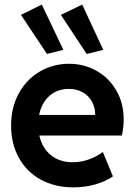

<svg xmlns="http://www.w3.org/2000/svg" viewBox="-20 -808 591 836"><path d="M28.3 -260.7Q28.3 -340.8 62.3 -402.1Q96.2 -463.4 153.8 -496.8Q211.4 -530.3 280.3 -530.3Q345.2 -530.3 399.7 -500Q454.1 -469.7 486.3 -414.3Q518.6 -358.9 518.6 -287.1Q518.6 -270.5 516.8 -255.1Q515.1 -239.7 510.7 -217.8H151.4Q163.1 -164.1 201.2 -132.8Q239.3 -101.6 295.9 -101.6Q333 -101.6 368.2 -114.3Q403.3 -127 427.7 -146.5L471.7 -40Q439.9 -18.1 395 -5.1Q350.1 7.8 299.8 7.8Q218.3 7.8 156.7 -26.4Q95.2 -60.5 61.8 -121.6Q28.3 -182.6 28.3 -260.7ZM394.5 -307.6Q394.5 -340.8 379.9 -366.5Q365.2 -392.1 339.4 -406.5Q313.5 -420.9 280.3 -420.9Q229.5 -420.9 195.1 -390.4Q160.6 -359.9 150.4 -307.6ZM245.1 -743.2 337.9 -788.1 429.7 -590.8 357.4 -573.2ZM71.3 -743.2 162.1 -788.1 255.9 -590.8 184.6 -573.2Z"/></svg>

Font: Reddit Sans Chocolate
Style: Bold
Weight: 700
Designer: Stephen Hutchings
Foundry: Reddit
Version: Version 1.011